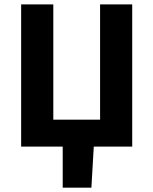

<svg xmlns="http://www.w3.org/2000/svg" viewBox="-20 -672 703 880"><path d="M267.4 188V0H76.9V-651.8H224.3V-123.6H438.7V-651.8H586V0H409.8L398.9 188Z"/></svg>

Font: Source Sans Variable
Style: Regular
Weight: 200
Designer: Paul D. Hunt
Foundry: Adobe Systems Incorporated
Version: Version 3.006;hotconv 1.0.111;makeotfexe 2.5.65597